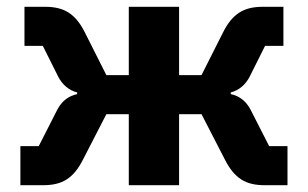

<svg xmlns="http://www.w3.org/2000/svg" viewBox="-20 -545 906 565"><path d="M40 -115V0H107C163 0 196 -20 224 -75L293 -209H359V0H507V-209H573L642 -75C670 -20 703 0 759 0H826V-115H772L717 -223C703 -249 683 -263 659 -268V-273C683 -279 703 -296 715 -320L760 -410H814V-525H753C697 -525 664 -504 637 -451L573 -324H507V-525H359V-324H293L229 -451C202 -504 169 -525 113 -525H52V-410H106L151 -320C163 -296 183 -279 207 -273V-268C183 -263 163 -249 149 -223L94 -115Z"/></svg>

Font: Braiins Sans
Style: Bold
Weight: 700
Designer: Mike Abbink, Paul van der Laan, Pieter van Rosmalen, Jiri Chlebus, Lubos Buracinsky
Foundry: Bold Monday, Sudetype
Version: Version 1.000;hotconv 1.0.109;makeotfexe 2.5.65596